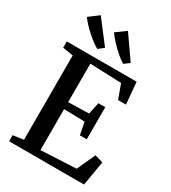

<svg xmlns="http://www.w3.org/2000/svg" viewBox="-235 -1118 1104 1237"><g transform="rotate(30 317.5 -499.5)"><path d="M114 -56.5V-683.5L36 -696.5V-743H555.5L569.5 -581H511L472.5 -686L239 -694.5V-408.5L393 -412.5L411.5 -500H462.5V-261H411.5L393.5 -353L239 -356.5V-51.5L501 -64.5L563 -200L624 -182.5L593 0H35.5V-45ZM229.5 -799.5Q211.5 -809.5 189 -826.2Q166.5 -843 143.8 -863.5Q121 -884 101.5 -905Q82 -926 69 -944.5L141 -998.5L270 -830.5L230.5 -799.5ZM422 -799.5Q398 -813.5 369.2 -838.5Q340.5 -863.5 314 -892.2Q287.5 -921 270 -945.5L343 -999L462 -828.5L423 -799.5Z"/></g></svg>

Font: Merriweather 48pt SemiBold
Style: Regular
Weight: 600
Version: Version 2.100